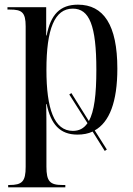

<svg xmlns="http://www.w3.org/2000/svg" viewBox="-20 -567 569 823"><path d="M15 236H260V226H248C194 226 179 211 179 147V7C179 -37 179 -78 178 -121H180C198 -34 237 10 312 10C336 10 358 6 377 -3L429 80L438 74L386 -8C449 -43 483 -130 483 -273C483 -460 424 -547 314 -547C237 -547 197 -504 180 -415H178V-536H12V-526H23C73 -526 90 -515 90 -454V148C90 211 75 226 20 226H15ZM292 -6C212 -6 179 -101 179 -268C179 -443 214 -530 292 -530C363 -530 393 -458 393 -268C393 -161 384 -90 361 -48L286 -168L277 -162L355 -39C339 -16 319 -6 292 -6Z"/></svg>

Font: Noto Serif Display Condensed
Style: Regular
Weight: 400
Width: 3
Designer: Monotype Design Team
Foundry: Monotype Imaging Inc.
Version: Version 2.009